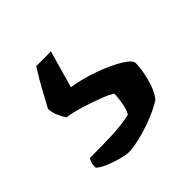

<svg xmlns="http://www.w3.org/2000/svg" viewBox="-84 -98 360 360"><g transform="rotate(-45 96.0 81.5)"><path d="M66 200Q57 200 42.5 196Q28 192 16 186.5Q4 181 0 176Q0 168 2 163Q4 158 5 156Q39 156 65 155Q91 154 113 149Q118 141 120.5 127Q123 113 123 103Q116 98 99 91.5Q82 85 62.5 79Q43 73 28 71Q24 65 19.5 55Q15 45 15 35Q26 15 33.5 1Q41 -13 56 -37H95L74 37Q101 41 128.5 51Q156 61 174 72Q192 83 192 91Q192 107 186 130Q180 153 169 166Q153 176 132 184Q111 192 93 196Q75 200 66 200Z"/></g></svg>

Font: Texturina 12pt Medium
Style: Regular
Weight: 500
Designer: Guillermo Torres Carreño
Foundry: Omnibus-Type
Version: Version 1.002